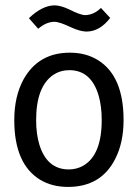

<svg xmlns="http://www.w3.org/2000/svg" viewBox="-20 -699 523 729"><path d="M241.2 -55.7Q159.2 -55.7 129.9 -148.4Q117.2 -189.5 117.2 -243.2Q117.2 -370.1 182.6 -415Q210 -432.6 243.2 -432.6Q326.2 -432.6 354.5 -335.9Q366.2 -295.9 366.2 -243.2Q366.2 -111.3 296.9 -70.3Q271.5 -55.7 241.2 -55.7ZM245.1 -499Q126 -499 69.3 -397.5Q34.2 -333 34.2 -243.2Q34.2 -75.2 133.8 -15.6Q178.7 10.7 238.3 10.7Q364.3 10.7 418 -96.7Q449.2 -158.2 449.2 -243.2Q449.2 -409.2 353.5 -469.7Q307.6 -499 245.1 -499ZM303.7 -641.6Q285.2 -641.6 243.2 -663.1Q210 -678.7 186.5 -678.7Q139.6 -677.7 89.8 -629.9L125 -589.8Q156.2 -616.2 186.5 -616.2Q206.1 -616.2 251 -594.7Q285.2 -579.1 309.6 -579.1Q359.4 -580.1 398.4 -630.9L363.3 -668.9Q336.9 -642.6 303.7 -641.6Z"/></svg>

Font: Yaldevi Colombo Medium
Style: Regular
Weight: 500
Designer: Sol Matas, Denzil Rajitha, Kosala Senevirathne and Pathum Egodawatta
Foundry: Mooniak
Version: Version 1.020 ; ttfautohint (v1.6)